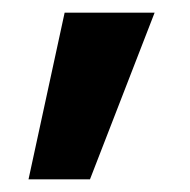

<svg xmlns="http://www.w3.org/2000/svg" viewBox="-20 -160 300 303"><path d="M25 123 82 -140H224L122 123Z"/></svg>

Font: DM Sans 20pt Black
Style: Regular
Weight: 900
Version: Version 4.004;gftools[0.9.30]